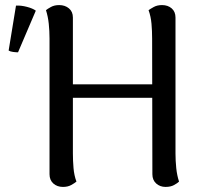

<svg xmlns="http://www.w3.org/2000/svg" viewBox="-20 -724 805 756"><path d="M267 -120Q267 -91 269.5 -62Q272 -33 281 -9Q274 -3 260.5 4.5Q247 12 228 12Q205 12 190 -1.5Q175 -15 175 -38V-572Q175 -602 172 -630.5Q169 -659 161 -684Q167 -689 180.5 -696.5Q194 -704 213 -704Q236 -704 251.5 -691Q267 -678 267 -655ZM671 -120Q671 -91 674 -62Q677 -33 685 -9Q679 -3 665.5 4.5Q652 12 632 12Q610 12 595 -1.5Q580 -15 580 -38L579 -572Q579 -602 576.5 -630.5Q574 -659 565 -684Q572 -689 585.5 -696.5Q599 -704 618 -704Q641 -704 656 -691Q671 -678 671 -655ZM233 -392H610V-339H233ZM51 -518Q43 -518 31.5 -519.5Q20 -521 14 -525L43 -702Q63 -703 86 -697Q109 -691 121 -682Z"/></svg>

Font: Arima Thin Medium
Style: Regular
Weight: 500
Version: Version 1.100